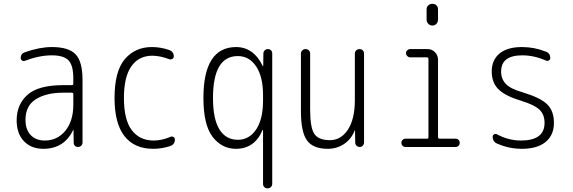

<svg xmlns="http://www.w3.org/2000/svg" viewBox="-20 -780 3040 1019"><path d="M315.4 -288.1Q225.6 -288.1 170.4 -253.4Q115.2 -218.8 115.2 -144.5Q115.2 -92.8 142.6 -63.5Q169.9 -34.2 217.8 -34.2Q284.2 -34.2 326.7 -85.9Q369.1 -137.7 369.1 -224.6V-279.3Q369.1 -288.1 360.4 -288.1ZM210 9.8Q145.5 9.8 106.9 -30.8Q68.4 -71.3 68.4 -141.6Q68.4 -225.6 126 -276.9Q183.6 -328.1 315.4 -328.1H360.4Q369.1 -328.1 369.1 -335.9V-365.2Q369.1 -432.6 343.8 -459.5Q318.4 -486.3 254.9 -486.3Q188.5 -486.3 111.3 -457Q104.5 -454.1 97.2 -459Q89.8 -463.9 89.8 -471.7Q89.8 -495.1 112.3 -502.9Q191.4 -530.3 254.9 -530.3Q344.7 -530.3 381.3 -491.7Q418 -453.1 418 -355.5V-23.4Q418 -13.7 411.1 -6.8Q404.3 0 394 0Q383.8 0 377.4 -6.3Q371.1 -12.7 371.1 -23.4L370.1 -89.8Q370.1 -90.8 369.1 -90.8Q368.2 -90.8 368.2 -89.8Q320.3 9.8 210 9.8Z M793 9.8Q693.4 9.8 640.6 -57.6Q587.9 -125 587.9 -259.8Q587.9 -402.3 642.6 -466.3Q697.3 -530.3 786.1 -530.3Q833 -530.3 877.9 -514.6Q902.3 -505.9 902.3 -480.5Q902.3 -471.7 894.5 -467.3Q886.7 -462.9 877.9 -465.8Q833 -483.4 789.1 -484.4Q716.8 -484.4 677.2 -428.2Q637.7 -372.1 637.7 -259.8Q637.7 -144.5 679.2 -89.4Q720.7 -34.2 795.9 -34.2Q838.9 -34.2 884.8 -53.7Q892.6 -57.6 900.4 -53.2Q908.2 -48.8 908.2 -40Q908.2 -13.7 883.8 -4.9Q838.9 9.8 793 9.8Z M1242.2 -482.4Q1110.4 -482.4 1110.4 -259.8Q1110.4 -148.4 1144.5 -93.3Q1178.7 -38.1 1242.2 -38.1Q1302.7 -38.1 1339.4 -92.8Q1376 -147.5 1376 -245.1V-275.4Q1376 -373 1339.4 -427.7Q1302.7 -482.4 1242.2 -482.4ZM1232.4 9.8Q1157.2 9.8 1108.4 -53.7Q1059.6 -117.2 1059.6 -259.8Q1059.6 -529.3 1232.4 -530.3Q1325.2 -530.3 1374 -430.7Q1374 -428.7 1376 -428.7Q1377 -428.7 1377 -429.7L1377.9 -496.1Q1377.9 -505.9 1384.8 -512.7Q1391.6 -519.5 1401.9 -519.5Q1412.1 -519.5 1418.5 -512.7Q1424.8 -505.9 1424.8 -496.1V195.3Q1424.8 206.1 1417.5 212.9Q1410.2 219.7 1399.9 219.7Q1389.6 219.7 1382.8 212.9Q1376 206.1 1376 195.3V-89.8Q1376 -90.8 1374 -90.8Q1373 -90.8 1373 -88.9Q1331.1 9.8 1232.4 9.8Z M1719.7 9.8Q1641.6 9.8 1609.4 -34.7Q1577.1 -79.1 1577.1 -190.4V-496.1Q1577.1 -505.9 1584.5 -512.7Q1591.8 -519.5 1602.1 -519.5Q1612.3 -519.5 1619.1 -512.7Q1626 -505.9 1626 -496.1V-199.2Q1626 -100.6 1648.9 -68.4Q1671.9 -36.1 1730.5 -36.1Q1790 -36.1 1826.7 -92.3Q1863.3 -148.4 1863.3 -249V-495.1Q1863.3 -505.9 1870.6 -512.7Q1877.9 -519.5 1888.2 -519.5Q1898.4 -519.5 1905.3 -512.7Q1912.1 -505.9 1912.1 -495.1V-24.4Q1912.1 -14.6 1905.8 -7.3Q1899.4 0 1889.2 0Q1878.9 0 1872.1 -6.8Q1865.2 -13.7 1865.2 -24.4L1864.3 -87.9Q1864.3 -88.9 1863.3 -88.9Q1862.3 -88.9 1862.3 -86.9Q1843.8 -41 1805.7 -15.6Q1767.6 9.8 1719.7 9.8Z M2131.8 0Q2123 0 2116.7 -6.3Q2110.4 -12.7 2110.4 -22Q2110.4 -31.2 2116.7 -37.6Q2123 -43.9 2131.8 -43.9H2246.1Q2253.9 -43.9 2253.9 -51.8V-466.8Q2253.9 -475.6 2246.1 -475.6H2157.2Q2148.4 -475.6 2141.6 -482.4Q2134.8 -489.3 2134.8 -498Q2134.8 -506.8 2141.6 -513.2Q2148.4 -519.5 2157.2 -519.5H2249Q2272.5 -519.5 2288.6 -502.9Q2304.7 -486.3 2304.7 -462.9V-51.8Q2304.7 -43.9 2314.5 -43.9H2398.4Q2407.2 -43.9 2413.6 -37.6Q2419.9 -31.2 2419.9 -22Q2419.9 -12.7 2413.6 -6.3Q2407.2 0 2398.4 0ZM2244.1 -730.5Q2244.1 -743.2 2252.9 -751.5Q2261.7 -759.8 2274.9 -759.8Q2288.1 -759.8 2296.4 -751.5Q2304.7 -743.2 2304.7 -730.5V-675.8Q2304.7 -663.1 2296.4 -653.8Q2288.1 -644.5 2274.9 -644.5Q2261.7 -644.5 2252.9 -653.8Q2244.1 -663.1 2244.1 -675.8Z M2746.1 -245.1Q2661.1 -270.5 2625.5 -306.2Q2589.8 -341.8 2589.8 -400.4Q2589.8 -461.9 2631.3 -496.1Q2672.9 -530.3 2750 -530.3Q2816.4 -530.3 2877 -505.9Q2900.4 -498 2900.4 -471.7Q2900.4 -463.9 2893.6 -459.5Q2886.7 -455.1 2878.9 -458Q2815.4 -486.3 2752 -486.3Q2639.6 -486.3 2639.6 -400.4Q2639.6 -361.3 2664.1 -335Q2688.5 -308.6 2753.9 -290Q2847.7 -261.7 2883.8 -226.6Q2919.9 -191.4 2919.9 -127.9Q2919.9 -62.5 2875.5 -26.4Q2831.1 9.8 2750 9.8Q2681.6 9.8 2619.1 -17.6Q2594.7 -27.3 2594.7 -54.7Q2594.7 -62.5 2602.1 -66.9Q2609.4 -71.3 2617.2 -67.4Q2678.7 -34.2 2745.1 -34.2Q2870.1 -34.2 2870.1 -127.9Q2870.1 -171.9 2843.3 -197.8Q2816.4 -223.6 2746.1 -245.1Z"/></svg>

Font: Rounded-X Mgen+ 2m light
Style: Regular
Weight: 200
Designer: [Source Han Sans]
Ryoko NISHIZUKA  (kana & ideographs); Paul D. Hunt (Latin, Greek & Cyrillic); Wenlong ZHANG  (bopomofo
Version: Version 1.059.20150602